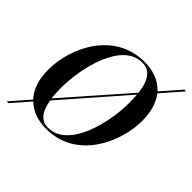

<svg xmlns="http://www.w3.org/2000/svg" viewBox="-169 -724 912 912"><g transform="rotate(45 287.0 -268.0)"><path d="M5 50H17L95 -39C128 -6 175 10 230 10C435 10 526 -197 526 -339C526 -402 510 -450 484 -483L574 -586H562L478 -490C443 -529 392 -546 336 -546C133 -546 38 -345 38 -197C38 -130 56 -79 88 -45ZM142 -179C142 -315 195 -536 330 -536C379 -536 409 -503 419 -422L146 -111C143 -131 142 -153 142 -179ZM232 0C190 0 160 -28 148 -99L420 -410C421 -394 422 -376 422 -356C422 -220 368 0 232 0Z"/></g></svg>

Font: Noto Serif Display
Style: Italic
Weight: 400
Italic angle: -12°
Designer: Monotype Design Team
Foundry: Monotype Imaging Inc.
Version: Version 2.009